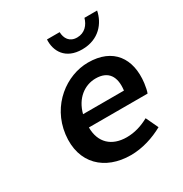

<svg xmlns="http://www.w3.org/2000/svg" viewBox="-168 -834 924 972"><g transform="rotate(-30 294.0 -348.0)"><path d="M84 -245C64 -83 169 12 319 12C387 12 454 -10 510 -41L476 -113C434 -90 392 -77 346 -77C259 -77 204 -127 204 -216H547C552 -228 556 -248 559 -270C576 -407 510 -503 364 -503C238 -503 104 -405 84 -245ZM212 -289C233 -371 293 -414 357 -414C431 -414 461 -367 451 -289ZM373 -575C472 -575 523 -642 536 -708H462C452 -672 426 -640 381 -640C336 -640 318 -672 317 -708H243C239 -642 275 -575 373 -575Z"/></g></svg>

Font: Falling Sky
Style: ExtObl
Weight: 400
Designer: Paul D. Hunt
Foundry: Adobe Systems Incorporated
Version: Version 1.02